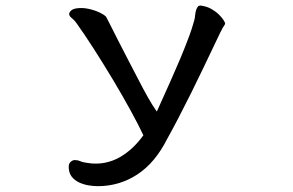

<svg xmlns="http://www.w3.org/2000/svg" viewBox="-20 -486 1040 682"><path d="M731 -454.1Q714.4 -463.4 692.9 -466.3Q686.5 -466.3 683.6 -463.4Q675.3 -453.6 673.3 -433.6Q672.4 -422.4 670.4 -415Q661.6 -383.3 652.3 -358.4Q636.7 -316.9 620.6 -278.3Q593.8 -214.8 537.1 -89.8L532.7 -96.2Q511.7 -125.5 472.2 -202.1Q454.1 -237.3 434.6 -274.4Q415 -311.5 398.9 -343.8Q382.8 -376 375 -391.1Q367.2 -406.2 364.3 -412.1Q358.4 -422.9 356.9 -426.3L355 -428.2Q348.6 -434.6 333 -441.9Q314 -450.7 292 -455.1Q279.8 -457.5 269.5 -457.5Q259.3 -457.5 250 -456.1Q231.9 -453.1 226.1 -439.5Q225.6 -438 225.6 -437Q225.6 -430.7 231 -425.3Q238.8 -418.5 243.2 -414.1Q247.6 -409.7 252.4 -402.8Q306.2 -327.6 382.8 -200.2Q416 -144.5 443.8 -93.8Q471.7 -43 489.3 -5.4Q471.2 19.5 450.7 38.8Q430.2 58.1 405.8 72.3Q381.3 86.4 351.6 92.3Q336.4 95.2 320.3 95.2Q304.2 95.2 287.6 92.3Q272.9 90.3 264.4 86.4Q255.9 82.5 245.1 82.5Q238.3 82.5 230 89.8Q224.1 95.7 224.1 106.4Q224.1 127.4 234.4 141.1Q245.1 154.8 261 162.1Q276.9 169.4 294.4 172.4Q313 175.3 327.1 175.3Q403.8 175.3 467.3 134Q530.8 92.8 574.2 6.8Q610.4 -58.1 659.7 -157.2Q680.7 -199.2 699.2 -238.3Q717.8 -277.3 732.4 -307.6Q747.1 -337.9 756.1 -357.2Q765.1 -376.5 767.6 -379.9Q770.5 -387.2 774.4 -392.1Q779.8 -399.9 779.8 -402.6Q779.8 -405.3 774.4 -414.1Q769 -422.9 758.1 -433.8Q747.1 -444.8 731 -454.1Z"/></svg>

Font: Bakudai
Style: Light
Weight: 300
Version: Version 1.48